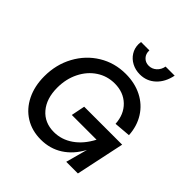

<svg xmlns="http://www.w3.org/2000/svg" viewBox="-247 -1121 1316 1316"><g transform="rotate(45 411.0 -463.5)"><path d="M65 -308Q65 -422 115.5 -515Q166 -608 253.5 -661.5Q341 -715 449 -715Q537 -715 606 -680Q675 -645 715.5 -581Q756 -517 761 -433L641 -423Q636 -510 581.5 -562.5Q527 -615 442 -615Q369 -615 310 -576Q251 -537 217 -468.5Q183 -400 183 -316Q183 -210 237 -147Q291 -84 382 -84Q456 -84 519.5 -128Q583 -172 626 -254H386L406 -354H774L699 0H586L629 -158Q584 -74 514 -29Q444 16 355 16Q269 16 203.5 -24.5Q138 -65 101.5 -139Q65 -213 65 -308ZM520 -865Q552 -865 576 -887Q600 -909 606 -943H694Q679 -868 632 -824Q585 -780 519 -780Q476 -780 441 -798.5Q406 -817 386 -849Q366 -881 366 -920Q366 -927 368 -943H449Q447 -909 467.5 -887Q488 -865 520 -865Z"/></g></svg>

Font: MedMera Sans Semibold
Style: Italic
Weight: 600
Italic angle: -11°
Designer: Kasper Nordkvist
Foundry: UNCUT.wtf
Version: Version 1.300